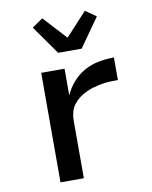

<svg xmlns="http://www.w3.org/2000/svg" viewBox="-87 -850 724 915"><g transform="rotate(-10 275.0 -392.5)"><path d="M131 0V-530H244V-401Q259 -435 284 -463.5Q309 -492 341.5 -510Q374 -528 411 -535Q448 -542 485 -542V-433Q465 -433 445 -432Q425 -431 405.5 -427.5Q386 -424 366.5 -418.5Q347 -413 329 -404.5Q311 -396 295 -384Q279 -372 267 -356Q255 -340 249.5 -320.5Q244 -301 244 -281V0ZM227 -610 129 -749 181 -785 284 -673 387 -785 439 -749 341 -610Z"/></g></svg>

Font: Lode Term
Style: Bold
Weight: 700
Monospace: yes
Designer: Belleve Invis
Foundry: Belleve Invis
Version: Version 29.2.0